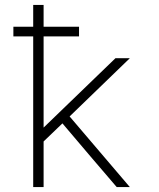

<svg xmlns="http://www.w3.org/2000/svg" viewBox="-20 -755 640 775"><path d="M114 0V-608H34V-647H114V-735H156V-647H299V-608H156V-240L446 -520H504L261 -285L504 0H451L344 -125L232 -257L156 -184V0Z"/></svg>

Font: Iosevka SS04 XLt Ex
Style: Regular
Weight: 200
Width: 7
Monospace: yes
Designer: Belleve Invis
Foundry: Belleve Invis
Version: Version 19.0.0; ttfautohint (v1.8.4)